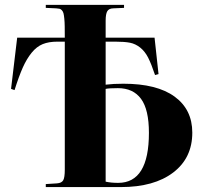

<svg xmlns="http://www.w3.org/2000/svg" viewBox="-20 -760 836 780"><path d="M166 0V-12.2L211.9 -15.1Q230.5 -16.6 236.8 -27.6Q243.2 -38.6 243.2 -70.8V-590.8H212.9Q178.2 -590.8 153.6 -580.8Q128.9 -570.8 108.6 -545.9Q88.4 -521 72.8 -486.1Q57.1 -451.2 39.1 -394L24.9 -398.9L49.8 -606.9H243.2Q243.2 -636.2 242.9 -653.1Q242.7 -669.9 241.2 -684.8Q239.7 -699.7 237.8 -706.5Q235.8 -713.4 231.4 -718.3Q227.1 -723.1 221.9 -724.4Q216.8 -725.6 208 -726.1L166 -728V-740.2H483.9V-728L439.9 -726.1Q422.4 -725.6 415.8 -714.4Q409.2 -703.1 409.2 -675.8V-606.9H607.9L624 -459L609.9 -455.1Q594.7 -500.5 581.8 -525.9Q568.8 -551.3 549.6 -566.7Q530.3 -582 508.1 -586.4Q485.8 -590.8 448.2 -590.8H409.2V-416Q439.9 -419.9 481 -419.9Q617.7 -419.9 689.5 -367.4Q761.2 -314.9 761.2 -221.2Q761.2 -118.2 683.6 -59.1Q606 0 471.2 0ZM409.2 -22Q431.2 -17.1 460 -17.1Q585 -17.1 585 -220.2Q585 -314.9 553 -358.4Q521 -401.9 459 -401.9Q423.3 -401.9 409.2 -398.9Z"/></svg>

Font: Display Regular
Style: Bold
Weight: 700
Designer: Latin by Veronika Burian and Jose Scaglione. Greek by Irene Vlachou. Cyrillic by Vera Evstafieva.
Foundry: TypeTogether
Version: Version 3.002